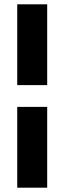

<svg xmlns="http://www.w3.org/2000/svg" viewBox="-20 -720 299 891"><path d="M60 -700H199V-325H60ZM60 -224H199V151H60Z"/></svg>

Font: Urbanist ExtraBold
Style: Regular
Weight: 800
Designer: Corey Hu
Foundry: Corey Hu
Version: Version 1.330; ttfautohint (v1.8.4.7-5d5b)